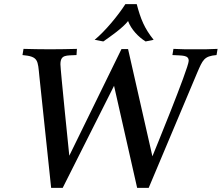

<svg xmlns="http://www.w3.org/2000/svg" viewBox="-20 -905 1075 931"><path d="M89 -638C167 -631 163 -613 171 -534L228 6H284L533 -489L645 6H701L936 -552C963 -614 969 -633 1030 -638L1035 -668C1003 -666 964 -666 927 -666C890 -666 853 -666 821 -668L816 -638C864 -635 895 -639 895 -610C895 -575 719 -147 719 -147L601 -667H569L316 -150C316 -150 273 -568 273 -593C273 -642 303 -635 351 -638L353 -668C316 -667 266 -666 222 -666C175 -666 135 -667 94 -668ZM439 -712 481 -704C514 -727 576 -770 601 -803C616 -762 652 -725 686 -704L725 -712C680 -768 662 -813 643 -885H588C552 -829 490 -754 439 -712Z"/></svg>

Font: KpRoman
Style: SemiboldItalic
Weight: 600
Italic angle: -11°
Version: Version 0.66